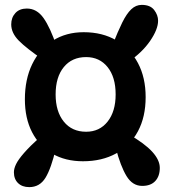

<svg xmlns="http://www.w3.org/2000/svg" viewBox="-20 -759 701 787"><path d="M320 -98Q248 -98 194.5 -129Q141 -160 111.5 -217Q82 -274 82 -352Q82 -434 112 -496Q142 -558 196.5 -592.5Q251 -627 323 -627Q400 -627 457 -593.5Q514 -560 545.5 -500.5Q577 -441 577 -361Q577 -280 545.5 -221Q514 -162 456 -130Q398 -98 320 -98ZM100 8Q71 8 54 -8.5Q37 -25 37 -53Q37 -68 46 -86.5Q55 -105 78.5 -132Q102 -159 146 -199L209 -151Q190 -69 166.5 -30.5Q143 8 100 8ZM563 3Q523 3 498.5 -37.5Q474 -78 455 -151L507 -209Q573 -171 604 -137Q635 -103 635 -71Q635 -37 616.5 -17Q598 3 563 3ZM333 -219Q388 -219 421 -260.5Q454 -302 454 -372Q454 -443 421 -484Q388 -525 333 -525Q275 -525 241.5 -484Q208 -443 208 -372Q208 -302 241.5 -260.5Q275 -219 333 -219ZM157 -514Q88 -561 57 -592.5Q26 -624 26 -659Q26 -687 43 -705.5Q60 -724 90 -724Q131 -724 158.5 -685Q186 -646 212 -569ZM507 -506 441 -574Q463 -630 481 -666.5Q499 -703 518 -721Q537 -739 561 -739Q596 -739 612 -718Q628 -697 628 -674Q628 -639 595.5 -591.5Q563 -544 507 -506Z"/></svg>

Font: DynaPuff
Style: Regular
Weight: 400
Designer: Toshi Omagari, Jennifer Daniel
Foundry: Google Fonts
Version: Version 2.000